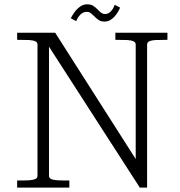

<svg xmlns="http://www.w3.org/2000/svg" viewBox="-20 -848 814 868"><path d="M149.5 -53V-647Q149.5 -657 139.2 -661.5Q129 -666 111.5 -667Q94 -668 57.5 -668V-700H229.5L593.5 -129V-647Q593.5 -657 583.2 -661.5Q573 -666 555.2 -667Q537.5 -668 501.5 -668V-700H737V-668Q701 -668 683.2 -667Q665.5 -666 655.2 -661.5Q645 -657 645 -647V0H612L201.5 -637V-53Q201.5 -43 211.8 -38.5Q222 -34 239.5 -33Q257 -32 293.5 -32V0H57.5V-32Q94 -32 111.5 -33Q129 -34 139.2 -38.5Q149.5 -43 149.5 -53ZM404.5 -776Q394 -786 387.8 -790.2Q381.5 -794.5 373 -794.5Q356.5 -794.5 344.2 -782.8Q332 -771 324.5 -752.5L300 -765.5Q306.5 -778.5 316.5 -792.5Q326.5 -806.5 341.2 -817.5Q356 -828.5 374 -828.5Q390 -828.5 400.5 -822.2Q411 -816 423 -803.5Q432 -794 439 -789.2Q446 -784.5 455 -784.5Q469.5 -784.5 481.2 -796.8Q493 -809 498.5 -826.5L523 -813.5Q518 -801 508.5 -786.8Q499 -772.5 484.8 -761.5Q470.5 -750.5 453 -750.5Q437 -750.5 426.8 -757Q416.5 -763.5 404.5 -776Z"/></svg>

Font: Didactic
Style: Regular
Weight: 400
Designer: Tyler Finck
Foundry: Etcetera Type Co
Version: Version 3.007;FEAKit 1.0